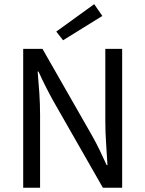

<svg xmlns="http://www.w3.org/2000/svg" viewBox="-20 -887 687 907"><path d="M89.6 0V-656.3H180.6L413.7 -248.4Q432.5 -215.4 450 -179.5Q467.4 -143.6 483.6 -107.3H487.6Q484.8 -158.4 481.1 -211.5Q477.5 -264.5 477.5 -315.4V-656.3H557.1V0H466.1L233 -407.9Q214.6 -440.9 196.3 -477Q178.1 -513.1 161.9 -549H157.9Q162.3 -499.9 165.8 -447.8Q169.3 -395.7 169.3 -343.2V0ZM278 -696.8 245.8 -737.8 425 -867.3 463.4 -811.7Z"/></svg>

Font: Source Sans 3 Variable
Style: Regular
Weight: 200
Designer: Paul D. Hunt
Foundry: Adobe Systems Incorporated
Version: Version 3.026